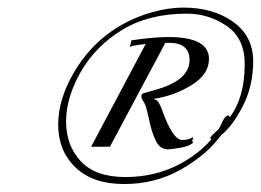

<svg xmlns="http://www.w3.org/2000/svg" viewBox="-20 -717 677 498"><path d="M471.7 -561.5Q471.7 -606 418 -606H413.1Q411.1 -606 408.7 -605.5L265.1 -336.4H216.3L357.9 -603Q352.1 -602.1 338.9 -600.6Q325.7 -599.1 316.4 -595.2Q317.9 -599.1 318.8 -604Q319.8 -608.9 320.8 -612.3Q522 -643.1 522 -564Q522 -523.9 476.6 -496.1Q431.2 -468.3 377.9 -460.4Q388.2 -458 392.6 -449.2Q397.5 -440.4 400.4 -431.6Q428.2 -354 452.6 -354Q460.9 -353.5 469.7 -356.4Q478.5 -359.4 480 -361.3Q481.4 -358.4 479.5 -354.5Q477.5 -350.6 481 -347.2Q471.7 -337.9 449.2 -334Q426.8 -330.1 417 -329.6Q395.5 -329.1 384.8 -350.6Q374 -372.1 367.7 -401.9Q361.3 -431.6 358.4 -440.4Q355.5 -449.2 351.1 -455.6Q346.7 -461.9 346.7 -466.8Q346.7 -471.7 349.1 -473.6Q351.6 -475.6 382.8 -483.9Q471.7 -508.3 471.7 -561.5ZM614.7 -549.8Q615.2 -617.2 568.4 -649.4Q521.5 -681.6 464.8 -681.6Q365.7 -681.6 296.4 -639.2Q227.1 -596.7 189 -529.8Q151.4 -463.4 151.4 -401.9Q151.4 -339.8 189.5 -298.8Q227.5 -257.8 305.2 -257.8Q408.7 -257.8 488.3 -318.4Q511.7 -335.9 528.3 -356Q522 -357.9 530.3 -366.2L547.4 -382.3Q549.8 -386.2 556.6 -400.9Q563.5 -415 569.3 -417Q575.2 -418.9 575.7 -412.6Q614.7 -463.9 614.7 -549.8ZM173.3 -531.7Q242.2 -646.5 372.1 -684.6Q416 -697.3 456.1 -697.3Q533.2 -697.3 585 -660.2Q636.7 -623 636.7 -558.1Q636.7 -493.7 609.4 -440.9Q582 -388.2 553.2 -366.2Q516.6 -315.4 449.2 -277.3Q381.8 -239.3 301.3 -239.7Q220.7 -239.7 175.8 -282.7Q130.9 -326.2 130.9 -393.6Q130.9 -460.9 173.3 -531.7Z"/></svg>

Font: PinyonScript
Style: Regular
Weight: 400
Designer: Nicole Fally
Foundry: Nicole Fally
Version: Version 1.005